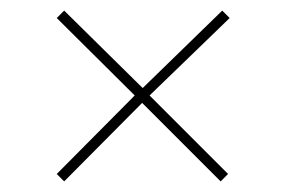

<svg xmlns="http://www.w3.org/2000/svg" viewBox="-20 -471 540 362"><path d="M101 -129 87 -143 234 -291 87 -437 101 -451 249 -305 399 -451 413 -437 262 -291 410 -143 396 -129 248 -277Z"/></svg>

Font: DM Sans 36pt Thin
Style: Regular
Weight: 250
Designer: Colophon Foundry, Jonny Pinhorn
Foundry: Colophon Foundry
Version: Version 4.004;gftools[0.9.30]